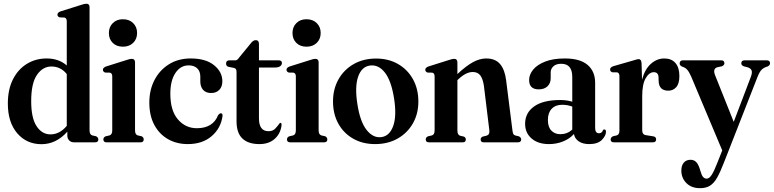

<svg xmlns="http://www.w3.org/2000/svg" viewBox="-20 -762 4143 1028"><path d="M22 -207.5Q22 -283.5 49.5 -337.5Q77 -391.5 124 -420.2Q171 -449 230 -449Q294.5 -449 337.5 -411.5V-648Q337.5 -664.5 325.5 -668L299.5 -669Q287.5 -673 287.5 -683.5Q287.5 -695 304 -701L412 -735Q424 -739 430.2 -740.5Q436.5 -742 442.5 -742Q459.5 -742 459.5 -723.5V-64Q459.5 -41.5 474 -37L494.5 -32.5Q506.5 -26 506.5 -15.5Q506.5 0 489 0H376.5Q360.5 0 350.5 -10Q340.5 -20 340.5 -36.5V-57Q280.5 10 202 10Q122.5 10 72.2 -48.5Q22 -107 22 -207.5ZM147 -220Q147 -130 176 -86.2Q205 -42.5 250 -42.5Q299.5 -42.5 337.5 -88V-365.5Q305 -406 255 -406Q209 -406 178 -361.2Q147 -316.5 147 -220Z M638 -512Q604 -512 583.5 -532.5Q563 -553 563 -585Q563 -617.5 583.8 -638.2Q604.5 -659 638 -659Q672 -659 693 -638.2Q714 -617.5 714 -585.5Q714 -553 693 -532.5Q672 -512 638 -512ZM703 -428V-64Q703 -41.5 717.5 -37L738 -32.5Q749.5 -26.5 749.5 -15.5Q749.5 0 732.5 0H550.5Q533.5 0 533.5 -15.5Q533.5 -26.5 545 -32L566.5 -37Q581 -41.5 581 -64V-353Q581 -369.5 569 -373L543 -373.5Q531 -378 531 -388.5Q531 -399.5 547.5 -406L655.5 -440Q667.5 -444 673.8 -445.5Q680 -447 685.5 -447Q703 -447 703 -428Z M1170.5 -327Q1170.5 -297.5 1154.2 -280.8Q1138 -264 1110.5 -264Q1082.5 -264 1067.5 -280.8Q1052.5 -297.5 1052.5 -327V-352Q1052.5 -380 1036 -396Q1019.5 -412 990 -412Q946.5 -412 919.2 -371.2Q892 -330.5 892 -260Q892 -170 932.5 -122.8Q973 -75.5 1034 -75.5Q1120.5 -75.5 1148 -146Q1156 -155.5 1163 -155.5Q1172.5 -155 1171.5 -141Q1162.5 -75 1113 -32.8Q1063.5 9.5 985.5 9.5Q926 9.5 879.5 -17Q833 -43.5 806.2 -93.2Q779.5 -143 779.5 -213Q779.5 -280 807 -333.2Q834.5 -386.5 884.5 -417.8Q934.5 -449 1001 -449Q1081.5 -449 1126 -413Q1170.5 -377 1170.5 -327Z M1234 -398 1202.5 -404.5Q1195 -407 1192.8 -411.5Q1190.5 -416 1190.5 -422Q1190.5 -439 1208.5 -439H1241Q1251 -439 1260.5 -454L1322 -529Q1335 -547 1349.5 -547Q1366.5 -547 1366.5 -526.5V-439H1471.5Q1489.5 -439 1489.5 -424.5Q1489.5 -414.5 1480.2 -407.5Q1471 -400.5 1452 -400.5H1366.5V-128.5Q1366.5 -59.5 1417.5 -59.5Q1441 -59.5 1454.5 -74.2Q1468 -89 1478.5 -103.5Q1488.5 -107.5 1487.5 -91Q1482 -46.5 1450.8 -18.5Q1419.5 9.5 1369 9.5Q1309.5 9.5 1278 -20.2Q1246.5 -50 1246.5 -112.5V-375.5Q1246.5 -385 1244.2 -390Q1242 -395 1234 -398Z M1621 -512Q1587 -512 1566.5 -532.5Q1546 -553 1546 -585Q1546 -617.5 1566.8 -638.2Q1587.5 -659 1621 -659Q1655 -659 1676 -638.2Q1697 -617.5 1697 -585.5Q1697 -553 1676 -532.5Q1655 -512 1621 -512ZM1686 -428V-64Q1686 -41.5 1700.5 -37L1721 -32.5Q1732.5 -26.5 1732.5 -15.5Q1732.5 0 1715.5 0H1533.5Q1516.5 0 1516.5 -15.5Q1516.5 -26.5 1528 -32L1549.5 -37Q1564 -41.5 1564 -64V-353Q1564 -369.5 1552 -373L1526 -373.5Q1514 -378 1514 -388.5Q1514 -399.5 1530.5 -406L1638.5 -440Q1650.5 -444 1656.8 -445.5Q1663 -447 1668.5 -447Q1686 -447 1686 -428Z M1993.5 -448.5Q2060.5 -448.5 2111.2 -419.2Q2162 -390 2191 -338Q2220 -286 2220 -218Q2220 -152.5 2190.5 -101Q2161 -49.5 2108.8 -20Q2056.5 9.5 1988.5 9.5Q1922 9.5 1871 -19.5Q1820 -48.5 1791.5 -100Q1763 -151.5 1763 -219Q1763 -285 1792.2 -337Q1821.5 -389 1873.5 -418.8Q1925.5 -448.5 1993.5 -448.5ZM2023 -28Q2066.5 -34.5 2085.5 -88Q2104.5 -141.5 2090 -234.5Q2075 -330 2040.5 -373.8Q2006 -417.5 1960 -411Q1915.5 -404.5 1897.2 -350.5Q1879 -296.5 1893.5 -204.5Q1908 -110 1943.2 -65.8Q1978.5 -21.5 2023 -28Z M2429 -428V-365.5Q2476 -409.5 2512.5 -429.2Q2549 -449 2583 -449Q2632 -449 2657.5 -419Q2683 -389 2690 -331.5L2723.5 -65.5Q2725 -52 2728 -45.5Q2731 -39 2739.5 -36.5L2758.5 -32Q2770.5 -25.5 2770.5 -15.5Q2770.5 0 2753 0H2569.5Q2553.5 0 2553.5 -15.5Q2553.5 -25.5 2564 -30.5L2585 -35.5Q2603 -41 2600 -64L2571 -302Q2565.5 -339.5 2551.8 -358Q2538 -376.5 2511 -376.5Q2475 -376.5 2434 -337.5L2429 -333V-64Q2429 -40 2443 -35.5L2464 -30.5Q2474 -25.5 2474 -15.5Q2474 0 2458 0H2276.5Q2259.5 0 2259.5 -15.5Q2259.5 -26 2271 -32L2292.5 -37Q2307 -41 2307 -64V-353Q2307 -369.5 2295 -373L2269 -373.5Q2257 -378 2257 -388.5Q2257 -399.5 2273.5 -406L2381.5 -440Q2393.5 -444 2399.8 -445.5Q2406 -447 2411.5 -447Q2429 -447 2429 -428Z M2791.5 -99Q2791.5 -157.5 2839.5 -192Q2887.5 -226.5 2980 -226.5Q2999 -226.5 3014.8 -224Q3030.5 -221.5 3044 -217.5V-350Q3044 -420.5 2985.5 -420.5Q2957.5 -420.5 2943 -407Q2928.5 -393.5 2928.5 -375V-343.5Q2928.5 -316 2911.2 -299.8Q2894 -283.5 2864.5 -283.5Q2813 -283.5 2813 -334Q2813 -362.5 2834.5 -389Q2856 -415.5 2898.8 -432.2Q2941.5 -449 3004.5 -449Q3085.5 -449 3126 -414.5Q3166.5 -380 3166.5 -318.5V-77Q3166.5 -48.5 3187 -48.5Q3203 -48.5 3208 -64.5Q3210.5 -69 3215 -69Q3224.5 -69 3224.5 -56Q3224.5 -35.5 3202.5 -13Q3180.5 9.5 3135 9.5Q3099.5 9.5 3078.2 -5.5Q3057 -20.5 3053 -44.5Q3029.5 -18.5 2994.2 -4.5Q2959 9.5 2919.5 9.5Q2861 9.5 2826.2 -20.5Q2791.5 -50.5 2791.5 -99ZM2913.5 -119.5Q2913.5 -82 2932 -62.8Q2950.5 -43.5 2980.5 -43.5Q3016.5 -43.5 3044 -68V-191.5Q3018.5 -201 2990 -201Q2954 -201 2933.8 -179.5Q2913.5 -158 2913.5 -119.5Z M3415 -424.5 3417.5 -335.5Q3433 -392.5 3465.5 -420.8Q3498 -449 3536.5 -449Q3575.5 -449 3596.5 -424.5Q3617.5 -400 3617.5 -354.5Q3617.5 -314.5 3600.8 -295.5Q3584 -276.5 3558.5 -276.5Q3507.5 -276.5 3506.5 -329L3506 -345.5Q3506 -375.5 3480.5 -375.5Q3456 -375.5 3437.2 -343.5Q3418.5 -311.5 3418.5 -247.5V-65.5Q3418.5 -41.5 3437.5 -38.5L3478 -32Q3493 -29.5 3493 -15.5Q3493 0 3475 0H3267Q3249.5 0 3249.5 -15.5Q3249.5 -26 3262 -32.5L3282 -37Q3296.5 -41.5 3296.5 -63V-354Q3296.5 -371 3285 -374.5L3258 -375Q3246.5 -379.5 3246.5 -389.5Q3246.5 -401.5 3263.5 -407.5L3373 -439Q3392 -445.5 3400 -445.5Q3413 -445.5 3415 -424.5Z M3821 109 3847 43.5 3680.5 -352.5Q3670 -376.5 3659.5 -388.5Q3649 -400.5 3631.5 -405.5Q3619 -412 3619 -421.5Q3619 -439 3636.5 -439H3842Q3858.5 -439 3858.5 -423Q3858.5 -413 3845 -407L3821 -402Q3794.5 -394 3809 -358.5L3908.5 -109.5L4000.5 -351.5Q4008.5 -373 4004.2 -384.5Q4000 -396 3983.5 -401.5L3962 -407Q3949 -412.5 3949 -423Q3949 -439 3967 -439H4085Q4103 -439 4103 -423Q4103 -413.5 4091 -406.5Q4069.5 -400.5 4058.2 -389.2Q4047 -378 4036 -350.5L3855.5 110Q3836.5 159 3819.8 188.8Q3803 218.5 3781.8 232Q3760.5 245.5 3728 245.5Q3682 245.5 3655 218.2Q3628 191 3628 151Q3628 124 3641.2 108.8Q3654.5 93.5 3677 93.5Q3694 93.5 3705.5 103.8Q3717 114 3725.5 138.5L3732 159Q3741.5 194.5 3763.5 194.5Q3778 194.5 3791.2 173.2Q3804.5 152 3821 109Z"/></svg>

Font: Fraunces 144pt S050 SemiBold
Style: Regular
Weight: 600
Version: Version 1.000; ttfautohint (v1.8.3)